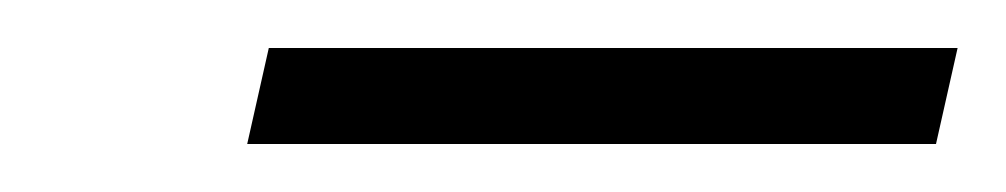

<svg xmlns="http://www.w3.org/2000/svg" viewBox="-20 -705 419 80"><path d="M83 -645 92 -685H379L370 -645Z"/></svg>

Font: Saira SemiExpanded ExtraLight
Style: Italic
Weight: 250
Width: 6
Italic angle: -12°
Designer: Hector Gatti with collaboration of the Omnibus-Type team
Foundry: Omnibus-Type
Version: Version 1.101